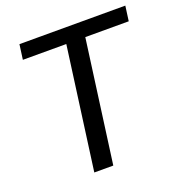

<svg xmlns="http://www.w3.org/2000/svg" viewBox="-124 -787 841 893"><g transform="rotate(-20 296.5 -340.0)"><path d="M192 0H286L368 -606H583L593 -680H69L59 -606H274Z"/></g></svg>

Font: Ronzino Oblique
Style: Italic
Weight: 400
Italic angle: -8°
Designer: Nunzio Mazzaferro
Foundry: Collletttivo
Version: Version 1.000;Glyphs 3.3 (3337)